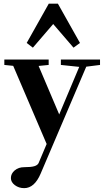

<svg xmlns="http://www.w3.org/2000/svg" viewBox="-20 -750 554 1015"><path d="M153.8 -498 121.1 -522.9 237.8 -730.5H286.1L402.8 -522.9L368.7 -498L261.2 -623ZM107.9 244.6Q79.6 244.6 58.6 228.8Q37.6 212.9 37.6 191.4Q37.6 168 57.6 150.9Q77.6 133.8 107.9 133.8Q143.6 133.8 161.1 128.7Q178.7 123.5 184.1 111.8L226.6 11.2L49.8 -401.9L2.9 -406.7V-435.1H237.3V-406.7L184.1 -401.4L293 -145L398.9 -396.5L301.8 -406.7V-435.1H508.8V-406.7L436 -397.5L194.8 168Q162.1 244.6 107.9 244.6Z"/></svg>

Font: Elstob
Style: Bold
Weight: 700
Designer: Peter S. Baker
Version: Version 1.015